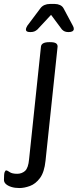

<svg xmlns="http://www.w3.org/2000/svg" viewBox="-87 -738 393 970"><path d="M166 -525Q187 -525 195.5 -519.5Q204 -514 204 -503L143 74Q137 132 115 161.5Q93 191 64.5 201.5Q36 212 11 212Q-12 212 -29.5 206.5Q-47 201 -57 192Q-67 183 -67 171Q-67 140 -63.5 131.5Q-60 123 -56 123Q-50 123 -38 131.5Q-26 140 0 140Q23 140 39.5 125.5Q56 111 60 66L120 -503Q123 -525 162 -525ZM190 -718Q204 -718 216 -712.5Q228 -707 234 -696L281 -608Q286 -600 286 -591Q284 -576 260 -576H258Q248 -576 240.5 -579Q233 -582 226 -589L171 -663L102 -589Q94 -582 86 -579Q78 -576 67 -576H65Q44 -576 44 -588Q44 -597 51 -608L117 -696Q125 -707 137.5 -712.5Q150 -718 165 -718Z"/></svg>

Font: Asap VF Beta
Style: Italic
Weight: 400
Italic angle: -6°
Designer: Pablo Cosgaya
Foundry: Pablo Cosgaya
Version: Version 1.007